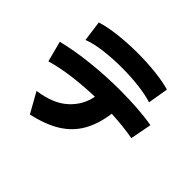

<svg xmlns="http://www.w3.org/2000/svg" viewBox="-183 -1052 1365 1365"><g transform="rotate(45 500.0 -369.5)"><path d="M165 -598 144 -753Q211 -774 304 -784.5Q397 -795 494 -795Q587 -795 674.5 -785.5Q762 -776 824 -758L798 -604Q743 -622 660 -632Q577 -642 487 -642Q396 -642 310 -631.5Q224 -621 165 -598ZM260 56 175 -96Q321 -116 400 -187.5Q479 -259 498 -360Q386 -357 278.5 -343Q171 -329 86 -304L45 -460Q162 -489 305 -504.5Q448 -520 591 -520Q678 -520 761.5 -514.5Q845 -509 920 -496L889 -335Q840 -344 784 -350Q728 -356 668 -359Q652 -242 605 -159.5Q558 -77 473.5 -24.5Q389 28 260 56Z"/></g></svg>

Font: Mochiy Pop One
Style: Regular
Weight: 400
Designer: FONTDASU
Foundry: FONTDASU / Google Inc. / Adobe
Version: Version 2.000